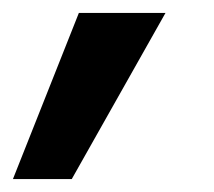

<svg xmlns="http://www.w3.org/2000/svg" viewBox="-63 -161 331 297"><path d="M-43 116 59 -141H193L48 116Z"/></svg>

Font: DM Sans 20pt ExtraBold
Style: Italic
Weight: 800
Italic angle: -10°
Version: Version 4.004;gftools[0.9.30]